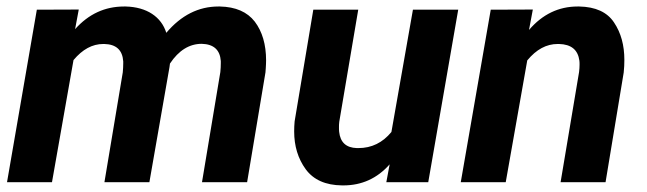

<svg xmlns="http://www.w3.org/2000/svg" viewBox="-20 -558 1981 588"><path d="M92.8 -528.3 1.5 0H139.2L205.1 -374C232.4 -406.7 262.7 -423.3 296.4 -423.3C297.4 -423.3 298.3 -423.3 299.3 -423.3C335.9 -422.4 355 -404.8 357.4 -370.1C357.4 -368.2 357.4 -365.7 357.4 -363.8C357.4 -355 356.9 -346.2 356 -336.4L299.8 0H437.5L499 -352.1L500.5 -363.3C527.3 -403.8 560.1 -423.8 597.7 -423.8C634.3 -422.9 653.8 -405.3 656.2 -371.1C656.2 -369.1 656.2 -366.7 656.2 -364.7C656.2 -356 655.8 -347.2 654.8 -337.4L598.6 0H736.8L793 -336.4L793.9 -348.6C794.4 -356.9 794.9 -365.2 794.9 -373C794.9 -421.9 783.2 -461.4 760.3 -491.7C737.3 -521.5 701.7 -537.1 653.3 -538.1C651.9 -538.1 650.4 -538.1 648.9 -538.1C587.9 -538.1 534.7 -511.2 489.3 -457.5C474.1 -506.3 429.7 -536.6 364.7 -538.1C363.3 -538.1 361.3 -538.1 359.9 -538.1C301.3 -538.1 251.5 -515.1 210 -468.8L221.2 -528.8Z M1163.1 0H1291.5L1383.3 -528.3H1244.6L1178.7 -153.8C1151.9 -121.1 1118.2 -104.5 1077.6 -104.5C1075.7 -104.5 1074.2 -104.5 1072.8 -104.5C1040 -105.5 1022 -122.1 1018.6 -154.8C1018.1 -158.7 1018.1 -163.1 1018.1 -167.5C1018.1 -172.9 1018.1 -178.7 1019 -185.1L1077.1 -528.3H939.5L882.3 -186.5C881.3 -175.8 880.9 -165.5 880.9 -155.3C880.9 -110.8 892.6 -72.3 916 -40C939.9 -7.3 977.1 9.3 1027.8 9.8C1029.3 9.8 1030.3 9.8 1031.7 9.8C1087.9 9.8 1135.3 -11.7 1173.3 -54.7Z M1482.9 -528.3 1391.1 0H1528.8L1594.7 -373C1622.6 -406.7 1653.3 -423.3 1688 -423.3C1689.5 -423.3 1690.4 -423.3 1691.9 -423.3C1729.5 -422.4 1750 -405.3 1754.4 -372.1C1754.9 -368.2 1754.9 -364.3 1754.9 -359.9C1754.9 -353 1754.4 -345.2 1753.4 -337.4L1696.8 0H1834.5L1890.1 -335.9C1891.6 -349.6 1892.1 -362.3 1892.1 -374.5C1892.1 -419.4 1881.8 -457.5 1860.4 -489.3C1839.4 -521 1803.7 -537.1 1753.9 -538.1C1752.4 -538.1 1751 -538.1 1749 -538.1C1690.9 -538.1 1641.1 -514.2 1600.1 -466.3L1611.8 -528.8Z"/></svg>

Font: Roboto
Style: Bold Italic
Weight: 700
Italic angle: -12°
Designer: Google
Version: Version 2.137; 2017